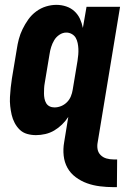

<svg xmlns="http://www.w3.org/2000/svg" viewBox="-20 -548 540 790"><path d="M447 222Q419 222 391 218.5Q363 215 338 206Q313 197 291.5 181Q270 165 257.5 142.5Q245 120 242 92.5Q239 65 244 37L261 -67Q250 -50 235 -35.5Q220 -21 203 -11Q186 -1 166.5 3.5Q147 8 128 8Q109 8 91.5 3Q74 -2 61.5 -14Q49 -26 40.5 -42Q32 -58 28 -75.5Q24 -93 22 -111.5Q20 -130 21 -149Q22 -168 24 -187Q26 -206 29 -225L49 -345Q52 -366 57.5 -387Q63 -408 73 -428.5Q83 -449 96.5 -468Q110 -487 129 -501Q148 -515 169.5 -521.5Q191 -528 212 -528Q233 -528 252.5 -521.5Q272 -515 286.5 -501.5Q301 -488 309 -470.5Q317 -453 321 -433L336 -520H474L382 37Q379 52 381.5 66Q384 80 394 90Q404 100 418 104Q432 108 447 108H462L461 222ZM204 -106Q218 -106 231.5 -111.5Q245 -117 255.5 -127.5Q266 -138 271.5 -151.5Q277 -165 279 -178L299 -298Q301 -311 302 -323Q303 -335 302.5 -347Q302 -359 299.5 -371Q297 -383 291.5 -392.5Q286 -402 275.5 -408Q265 -414 253 -414Q238 -414 224.5 -405Q211 -396 203 -382.5Q195 -369 190.5 -354.5Q186 -340 184 -326L164 -206Q162 -195 161.5 -184.5Q161 -174 161 -163.5Q161 -153 163 -142.5Q165 -132 170 -123.5Q175 -115 184 -110.5Q193 -106 204 -106Z"/></svg>

Font: Iosevka Curly Heavy
Style: Italic
Weight: 900
Italic angle: -9°
Monospace: yes
Designer: Belleve Invis
Foundry: Belleve Invis
Version: Version 22.1.2; ttfautohint (v1.8.4)